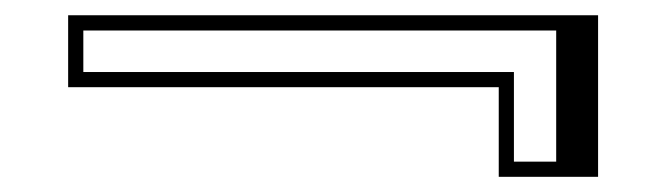

<svg xmlns="http://www.w3.org/2000/svg" viewBox="-20 -297 875 253"><path d="M89.8 -256.8V-202.1H657.2V-84H712.9V-256.8ZM69.8 -182.1V-276.9H768.1V-64H637.2V-182.1Z"/></svg>

Font: Jacques Francois Shadow
Style: Regular
Weight: 400
Designer: Alexei Vanyashin, Nikita Kanarev (i@xarsok.ru)
Foundry: Cyreal (www.cyreal.org)
Version: Version 1.003